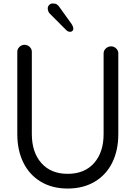

<svg xmlns="http://www.w3.org/2000/svg" viewBox="-20 -1071 784 1110"><path d="M579 -763Q579 -779 592 -791Q605 -803 622 -803Q639 -803 651.5 -791Q664 -779 664 -763V-296Q664 -202 629 -131Q594 -60 527.5 -20.5Q461 19 371 19Q282 19 216 -20.5Q150 -60 115 -131Q80 -202 80 -296V-772Q80 -788 92.5 -800Q105 -812 122 -812Q139 -812 151.5 -800Q164 -788 164 -772V-296Q164 -191 219 -128.5Q274 -66 371 -66Q469 -66 524 -128.5Q579 -191 579 -296ZM362 -898 268 -992Q263 -996 259.5 -1005Q256 -1014 256 -1022Q256 -1034 264.5 -1042.5Q273 -1051 285 -1051Q300 -1051 308 -1046Q316 -1041 323 -1031L394 -932Q404 -917 404 -903Q404 -897 398.5 -892Q393 -887 386 -887Q372 -887 362 -898Z"/></svg>

Font: Tsukimi Rounded Medium
Style: Regular
Weight: 500
Designer: Takashi Funayama
Foundry: Takashi Funayama
Version: Version 1.032; ttfautohint (v1.8.3)